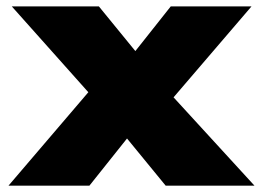

<svg xmlns="http://www.w3.org/2000/svg" viewBox="-20 -586 831 606"><path d="M502.9 0 380.9 -148.9 262.2 0H6.8L258.8 -294.9L17.1 -565.9H292L407.2 -424.8L519 -565.9H773.9L527.8 -278.8L783.2 0Z"/></svg>

Font: Mattone
Style: Bold
Weight: 700
Width: 6
Designer: Nunzio Mazzaferro
Foundry: Collletttivo
Version: Version 2.000;Glyphs 3.2 (3217)